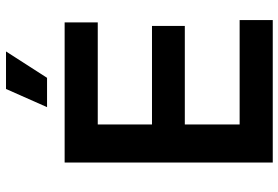

<svg xmlns="http://www.w3.org/2000/svg" viewBox="-168 -782 950 655"><g transform="rotate(-90 307.5 -455.0)"><path d="M80 0V-710H558V-597H210V-412H546V-300H210V-113H566V0ZM269 -770 331 -910H459L369 -770Z"/></g></svg>

Font: Geist SemBd
Style: Regular
Weight: 400
Designer: Basement.studio, Andrés Briganti, Mateo Zaragoza
Foundry: Basement.studio, Vercel, Andrés Briganti, Guido Ferreyra, Mateo Zaragoza
Version: Version 1.401